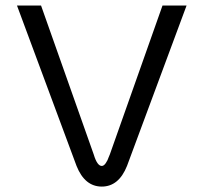

<svg xmlns="http://www.w3.org/2000/svg" viewBox="-20 -670 740 698"><path d="M258.3 -66.7 41.7 -650H129.2L320.8 -108.3Q333.3 -66.7 350 -66.7Q357.5 -66.7 364.6 -77.1Q371.7 -87.5 375 -98.3L379.2 -108.3L570.8 -650H658.3L441.7 -66.7Q411.7 8.3 350 8.3Q288.3 8.3 258.3 -66.7Z"/></svg>

Font: BoonBaan
Style: Regular
Weight: 400
Designer: Sungsit Sawaiwan
Foundry: FontUni
Version: Version 2.0